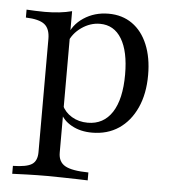

<svg xmlns="http://www.w3.org/2000/svg" viewBox="-47 -471 639 701"><g transform="rotate(5 272.0 -120.5)"><path d="M23.4 186.3V157.3Q73.4 156.5 92.7 144Q112.1 131.5 112.1 99.2V-315.3Q112.1 -353.2 91.9 -369Q71.8 -384.7 23.4 -386.3V-415.3Q38.7 -414.5 55.6 -413.7Q72.6 -412.9 90.3 -412.9Q146.8 -412.9 189.5 -424.2V94.4Q189.5 128.2 214.5 142.3Q239.5 156.5 300 157.3V186.3Q286.3 185.5 261.7 185.1Q237.1 184.7 208.1 183.9Q179 183.1 151.6 183.1Q112.9 183.1 77 184.3Q41.1 185.5 23.4 186.3ZM300 11.3Q257.3 11.3 225.4 -6.5Q193.5 -24.2 181.5 -53.2L186.3 -79Q197.6 -54 223 -38.7Q248.4 -23.4 281.5 -23.4Q339.5 -23.4 371 -71.8Q402.4 -120.2 402.4 -210.5Q402.4 -295.2 374.6 -341.1Q346.8 -387.1 295.2 -387.1Q259.7 -387.1 227.8 -364.9Q196 -342.7 183.1 -308.1L179.8 -330.6Q191.9 -373.4 231.9 -400Q271.8 -426.6 323.4 -426.6Q373.4 -426.6 410.1 -400.8Q446.8 -375 466.5 -327.4Q486.3 -279.8 486.3 -216.1Q486.3 -146.8 462.9 -95.6Q439.5 -44.4 398 -16.5Q356.5 11.3 300 11.3Z"/></g></svg>

Font: Playfair
Style: Regular
Weight: 400
Designer: Claus Eggers Sørensen
Foundry: Claus Eggers Sørensen
Version: Version 2.001;gftools[0.9.30]